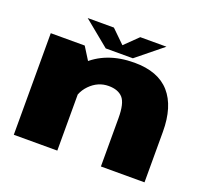

<svg xmlns="http://www.w3.org/2000/svg" viewBox="-125 -891 1137 1047"><g transform="rotate(20 444.0 -368.0)"><path d="M52.5 0H305V-501L249.5 -589.5H52.5ZM558 0H811V-293Q811 -439.5 743 -517Q675 -594.5 537.5 -594.5Q371.5 -594.5 271.2 -494.5Q171 -394.5 171 -322L293.5 -259.5Q293.5 -332 340 -379.5Q386.5 -427 448.5 -427Q503.5 -427 530.8 -396.8Q558 -366.5 558 -280.5ZM362.5 -614H520L670.5 -736H518.5L442 -661.5L365.5 -736H213.5Z"/></g></svg>

Font: Anybody Expanded Black
Style: Regular
Weight: 900
Width: 7
Designer: Tyler Finck
Foundry: Etcetera Type Company
Version: Version 1.113;gftools[0.9.25]